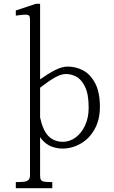

<svg xmlns="http://www.w3.org/2000/svg" viewBox="-20 -770 601 1008"><path d="M137.5 150V-667Q137.5 -681.5 133 -687.2Q128.5 -693 113.5 -693Q98.5 -693 63 -688V-715L168 -750H190.5V151Q190.5 167 195 174.2Q199.5 181.5 212.5 183.8Q225.5 186 254.5 186V218H63V186Q92.5 186 107.8 183.8Q123 181.5 130.2 173.8Q137.5 166 137.5 150ZM167.5 -112 189.5 -157Q205 -84.5 234.8 -55Q264.5 -25.5 311 -25.5Q345 -25.5 376 -47.5Q407 -69.5 426.2 -110.5Q445.5 -151.5 445.5 -205Q445.5 -277.5 425.5 -316.5Q405.5 -355.5 379 -368.5Q352.5 -381.5 326.5 -381.5Q301.5 -381.5 270 -364Q238.5 -346.5 199.5 -316.5L189.5 -308.5V-352.5Q228.5 -380.5 266.2 -400.5Q304 -420.5 336 -420.5Q376.5 -420.5 414.8 -401.2Q453 -382 478.8 -334.5Q504.5 -287 504.5 -209Q504.5 -141 476.5 -91.2Q448.5 -41.5 403.2 -15.8Q358 10 308 10Q278.5 10 249.8 -1Q221 -12 198.5 -39.2Q176 -66.5 167.5 -112Z"/></svg>

Font: Didactic
Style: Regular
Weight: 400
Designer: Tyler Finck
Foundry: Etcetera Type Co
Version: Version 3.007;FEAKit 1.0